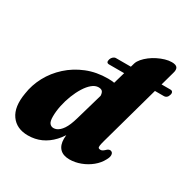

<svg xmlns="http://www.w3.org/2000/svg" viewBox="-168 -901 1061 1072"><g transform="rotate(30 363.0 -365.0)"><path d="M676.5 -694.5 532 -173.5Q525.5 -150 524 -138.5Q522.5 -127 526.2 -123.2Q530 -119.5 539 -119.5Q546 -119.5 552.8 -123.8Q559.5 -128 571 -139Q579 -144.5 585.2 -145.2Q591.5 -146 598.5 -141.5Q606 -136 606.2 -123Q606.5 -110 596 -91.5Q580 -60.5 550.8 -36.8Q521.5 -13 486 0.2Q450.5 13.5 415.5 13.5Q374 13.5 352.8 -8.5Q331.5 -30.5 331.5 -71.5Q331.5 -84 332.8 -95.2Q334 -106.5 335.5 -117Q337 -127.5 338.5 -137.5L356.5 -139.5Q334 -89.5 302.2 -55.5Q270.5 -21.5 231.8 -4Q193 13.5 147.5 13.5Q74 13.5 37.8 -37.5Q1.5 -88.5 17.5 -181Q26 -240.5 55.2 -295Q84.5 -349.5 132 -392.5Q179.5 -435.5 241.5 -460.5Q303.5 -485.5 377.5 -485.5Q426.5 -485.5 458.5 -470.2Q490.5 -455 506.2 -430Q522 -405 521 -373.5L389 -367Q390.5 -392 383.8 -404.5Q377 -417 356.5 -417Q335 -417 314.8 -400.2Q294.5 -383.5 276.8 -355Q259 -326.5 245.2 -291.2Q231.5 -256 223.8 -219Q216 -182 216 -148Q216 -117 225.8 -105.2Q235.5 -93.5 251 -93.5Q260.5 -93.5 270 -97.5Q279.5 -101.5 288.8 -109.8Q298 -118 307 -131.2Q316 -144.5 324 -163.8Q332 -183 339 -207.5L461.5 -632Q466.5 -647.5 480 -663.2Q493.5 -679 512.5 -693.5Q531.5 -708 553.8 -719Q576 -730 598.2 -736.5Q620.5 -743 640.5 -743Q667.5 -743 675.8 -730.8Q684 -718.5 676.5 -694.5ZM329 -581.5Q332.5 -592.5 340.8 -599.5Q349 -606.5 358 -606.5H709.5Q719.5 -606.5 723.5 -599.5Q727.5 -592.5 724 -581.5Q717 -556.5 695 -556.5H342.5Q321.5 -556.5 329 -581.5Z"/></g></svg>

Font: Fraunces Black
Style: Italic
Weight: 900
Italic angle: -16°
Version: Version 1.000;[b76b70a41]